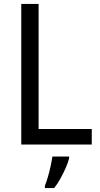

<svg xmlns="http://www.w3.org/2000/svg" viewBox="-20 -734 508 975"><path d="M88 0V-714H176V-79H446V0ZM331 70Q326 91 314 118Q302 145 287 172.5Q272 200 255 221H208V209Q215 192 223 165Q231 138 237 110Q243 82 246 61H331Z"/></svg>

Font: Noto Sans Gujarati SemiCondensed
Style: Regular
Weight: 400
Width: 4
Designer: Jelle Bosma - Monotype Design Team, Universal Thirst
Foundry: Monotype Imaging Inc.
Version: Version 2.106; ttfautohint (v1.8.4.7-5d5b)